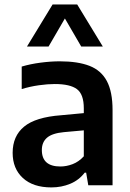

<svg xmlns="http://www.w3.org/2000/svg" viewBox="-20 -828 583 858"><path d="M209.5 9.5Q128 9.5 82.2 -32.5Q36.5 -74.5 36.5 -145Q36.5 -220 87.8 -262.2Q139 -304.5 253 -313L354.5 -322.5V-344Q354.5 -406.5 324 -429.5Q293.5 -452.5 224.5 -452.5Q193 -452.5 153.8 -447Q114.5 -441.5 77 -430V-530.5Q115.5 -542 161.2 -548Q207 -554 247 -554Q327.5 -554 379.8 -533.8Q432 -513.5 457.5 -465.8Q483 -418 483 -336V0H374.5L365 -56.5H358.5Q333 -23 294 -6.8Q255 9.5 209.5 9.5ZM167 -157.5Q167 -84 250 -84Q277 -84 304.5 -94.5Q332 -105 354.5 -129.5V-245.5L265.5 -237.5Q213 -232.5 190 -212.5Q167 -192.5 167 -157.5ZM100.5 -620 215 -808H325L439.5 -620H343L270 -745.5L197 -620Z"/></svg>

Font: Encode Sans SmBold
Style: Regular
Weight: 600
Designer: Multiple Designers
Foundry: Impallari Type
Version: Version 3.002; ttfautohint (v1.8.3) -l 8 -r 50 -G 200 -x 14 